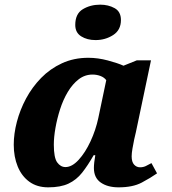

<svg xmlns="http://www.w3.org/2000/svg" viewBox="-20 -794 740 824"><path d="M187 10Q139 10 106 -14Q73 -38 56 -79.5Q39 -121 39 -173Q39 -220 52.5 -271.5Q66 -323 92 -371.5Q118 -420 156.5 -459.5Q195 -499 246 -522.5Q297 -546 359 -546Q400 -546 443 -534.5Q486 -523 510 -512L567 -535H628L563 -226Q560 -215 556 -196Q552 -177 548.5 -156.5Q545 -136 545 -123Q545 -99 555.5 -87.5Q566 -76 581 -76Q594 -76 605 -81Q616 -86 630 -94L654 -50Q627 -31 588.5 -10.5Q550 10 489 10Q442 10 412.5 -10.5Q383 -31 383 -73Q383 -84 384.5 -97.5Q386 -111 389 -128H382Q357 -84 332.5 -53Q308 -22 274 -6Q240 10 187 10ZM261 -77Q289 -77 317.5 -108Q346 -139 368.5 -187.5Q391 -236 402 -288L436 -450Q427 -462 411 -468Q395 -474 377 -474Q344 -474 317.5 -453.5Q291 -433 271 -399.5Q251 -366 238 -325.5Q225 -285 218 -245Q211 -205 211 -173Q211 -117 225.5 -97Q240 -77 261 -77ZM390 -622Q354 -622 328.5 -638Q303 -654 303 -687Q303 -735 335.5 -754.5Q368 -774 410 -774Q445 -774 472 -759Q499 -744 499 -708Q499 -665 465.5 -643.5Q432 -622 390 -622Z"/></svg>

Font: Noto Serif ExtraBold
Style: Italic
Weight: 800
Italic angle: -12°
Designer: Monotype Design Team
Foundry: Monotype Imaging Inc.
Version: Version 2.013